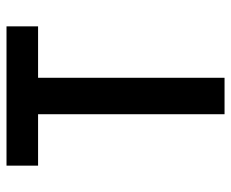

<svg xmlns="http://www.w3.org/2000/svg" viewBox="-80 -630 710 590"><g transform="rotate(-90 275.0 -335.0)"><path d="M219 0V-573H61V-670H489V-573H331V0Z"/></g></svg>

Font: Lode
Style: Bold
Weight: 700
Monospace: yes
Designer: Belleve Invis
Foundry: Belleve Invis
Version: Version 29.2.0; ttfautohint (v1.8.3)